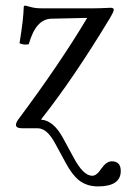

<svg xmlns="http://www.w3.org/2000/svg" viewBox="-20 -459 464 687"><path d="M60.1 0Q37.1 0 37.1 -12.2Q37.1 -20 45.9 -32.2Q195.8 -233.4 292 -395L164.1 -392.1Q107.9 -391.1 83 -300.8Q65.9 -296.9 49.8 -304.2Q64 -390.1 64.9 -433.1Q64.9 -439 70.8 -439Q75.7 -438 85.4 -435.1Q95.2 -432.1 105.7 -430.7Q116.2 -429.2 129.9 -429.2H313Q326.2 -429.2 340.1 -429.7Q354 -430.2 364 -430.7Q374 -431.2 375 -431.2Q387.2 -431.2 387.2 -424.1Q387.2 -417 369.1 -387.2Q241.2 -176.3 128.9 -34.2L127 -30.8Q170.9 -28.3 205.1 34.2L244.1 106Q278.3 169.9 310.1 169.9Q326.2 169.9 342.8 144Q360.8 118.2 379.9 118.2Q412.1 118.2 412.1 152.8Q412.1 208 330.1 208Q290 208 261.2 185.1Q237.3 165 215.8 125L176.8 53.2Q147.9 0 115.2 0H106.9H104Q60.1 -0.5 60.1 0Z"/></svg>

Font: Linux Libertine Capitals
Style: Small Caps
Weight: 400
Designer: Philipp H. Poll
Foundry: Philipp H. Poll
Version: Version 5.1.3